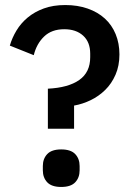

<svg xmlns="http://www.w3.org/2000/svg" viewBox="-20 -730 527 762"><path d="M170 -219V-378Q251 -382 294.5 -412.5Q338 -443 338 -503V-517Q338 -563 310 -588.5Q282 -614 235 -614Q185 -614 155 -585Q125 -556 114 -511L19 -549Q28 -580 45.5 -609Q63 -638 90 -660.5Q117 -683 154 -696.5Q191 -710 239 -710Q288 -710 328 -696Q368 -682 396 -656.5Q424 -631 439 -594.5Q454 -558 454 -514Q454 -469 438.5 -433.5Q423 -398 397.5 -373Q372 -348 340 -332.5Q308 -317 274 -311V-219ZM223 12Q185 12 167.5 -6.5Q150 -25 150 -54V-71Q150 -100 167.5 -118.5Q185 -137 223 -137Q261 -137 278.5 -118.5Q296 -100 296 -71V-54Q296 -25 278.5 -6.5Q261 12 223 12Z"/></svg>

Font: IBM Plex Sans Devanagari Medium
Style: Regular
Weight: 500
Designer: Mike Abbink, Paul van der Laan, Pieter van Rosmalen, Erin McLaughlin
Foundry: Bold Monday
Version: Version 1.1